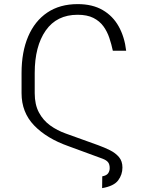

<svg xmlns="http://www.w3.org/2000/svg" viewBox="-20 -742 733 953"><path d="M486.9 191.8 487.6 133.2Q509.2 129.3 516.9 117.9Q524.5 106.5 524.5 92.7Q524.5 73.5 516.3 63.2Q508.2 52.9 488.6 45.5L319.2 -16.7Q211.6 -54.7 149.3 -119.5Q87 -184.3 87 -279.5V-379.3Q87 -484.4 119.9 -561.1Q152.7 -637.8 214.8 -679.7Q277 -721.6 365.4 -721.6Q438.9 -721.6 489.7 -692.1Q540.5 -662.6 569.4 -610.4Q598.4 -558.2 606.2 -490.1H540.1Q533.4 -522 522.7 -553.8Q512.1 -585.6 493.3 -611.5Q474.4 -637.4 443.5 -653.1Q412.6 -668.7 365.4 -668.7Q261.7 -668.7 207 -590.6Q152.3 -512.4 152.3 -379.3V-279.5Q152.3 -222.7 173.3 -183.6Q194.2 -144.5 229.2 -119.3Q264.2 -94.1 306.5 -79.2L467.3 -21.3Q498.6 -9.9 525.9 3.7Q553.3 17.4 570.5 37.6Q587.7 57.9 587.7 89.5Q587.7 125 566.4 153.4Q545.1 181.8 486.9 191.8Z"/></svg>

Font: Inter Extra Light BETA
Style: Regular
Weight: 200
Designer: Rasmus Andersson
Foundry: rsms
Version: Version 3.011;git-f93a4a705